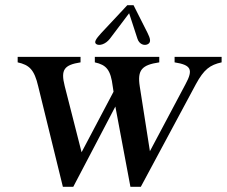

<svg xmlns="http://www.w3.org/2000/svg" viewBox="-20 -719 873 739"><path d="M127 -387 222 0H262L424 -309L482 0H522L734 -395C765 -452 788 -469 833 -479V-500H652V-479C715 -469 725 -452 694 -395L557 -137L518 -386C508 -450 526 -469 593 -479V-500H345V-479C390 -469 406 -450 414 -386L417 -366L294 -133L229 -388C213 -451 227 -469 290 -479V-500H48V-479C93 -469 112 -451 127 -387ZM351 -549C362 -542 386 -548 403 -570L477 -668L509 -570C516 -548 536 -542 549 -549C562 -556 559 -570 548 -592L494 -699H470L369 -591C350 -570 340 -556 351 -549Z"/></svg>

Font: RL Madena Oblique
Style: Regular
Weight: 400
Italic angle: -10°
Designer: I Kadek Wantara Putra
Foundry: Roughlines ID
Version: Version 1.000;Glyphs 3.1.2 (3151)